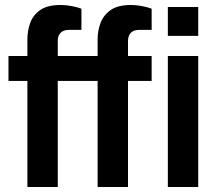

<svg xmlns="http://www.w3.org/2000/svg" viewBox="-20 -751 881 771"><path d="M90 0V-426H14V-526H90V-593Q90 -628 101.5 -659.5Q113 -691 142 -711Q171 -731 223 -731Q245 -731 268.5 -726.5Q292 -722 307 -716V-631H257Q235 -631 223.5 -619.5Q212 -608 212 -586V-526H372V-593Q372 -628 384 -659.5Q396 -691 425 -711Q454 -731 506 -731Q527 -731 550.5 -726.5Q574 -722 589 -716V-631H539Q517 -631 505.5 -619.5Q494 -608 494 -586V-526H589V-426H494V0H372V-426H212V0ZM654 -607V-723H776V-607ZM654 0V-526H776V0Z"/></svg>

Font: Archivo Variable SemiBold
Style: Regular
Weight: 600
Designer: Hector Gatti
Foundry: Omnibus-Type
Version: Version 2.001